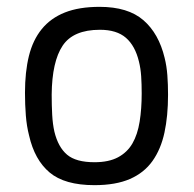

<svg xmlns="http://www.w3.org/2000/svg" viewBox="-20 -530 568 561"><path d="M271 -510Q354 -510 399 -471Q444 -432 461 -361Q467 -337 469 -310Q471 -283 471 -253Q471 -191 460.5 -142.5Q450 -94 425.5 -59.5Q401 -25 359.5 -7Q318 11 256 11Q169 11 125 -26Q81 -63 65 -134Q58 -161 55.5 -192.5Q53 -224 53 -259Q53 -320 64.5 -366.5Q76 -413 102 -445Q128 -477 169.5 -493.5Q211 -510 271 -510ZM256 -56Q298 -56 325 -70.5Q352 -85 367 -111Q382 -137 388 -174.5Q394 -212 394 -257Q394 -284 392.5 -307Q391 -330 386 -350Q375 -396 348 -419.5Q321 -443 272 -443Q194 -443 163 -396.5Q132 -350 131 -254Q131 -222 132.5 -194.5Q134 -167 139 -145Q150 -100 176 -78Q202 -56 256 -56Z"/></svg>

Font: Panefresco 400wt
Style: Regular
Weight: 400
Foundry: Campivisivi & Chank Co
Version: Version 1.002